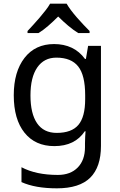

<svg xmlns="http://www.w3.org/2000/svg" viewBox="-20 -786 655 1046"><path d="M275 -546Q328 -546 370.5 -526Q413 -506 443 -465H448L460 -536H530V9Q530 124 471.5 182Q413 240 290 240Q172 240 97 206V125Q176 167 295 167Q364 167 403.5 126.5Q443 86 443 16V-5Q443 -17 444 -39.5Q445 -62 446 -71H442Q388 10 276 10Q172 10 113.5 -63Q55 -136 55 -267Q55 -395 113.5 -470.5Q172 -546 275 -546ZM287 -472Q220 -472 183 -418.5Q146 -365 146 -266Q146 -167 182 -114.5Q218 -62 289 -62Q370 -62 407 -105.5Q444 -149 444 -246V-267Q444 -376 406 -424Q368 -472 287 -472ZM253 -766H343Q352 -750 367 -730Q382 -710 400 -689.5Q418 -669 436 -650Q454 -631 468 -617V-606H406Q380 -622 352 -645.5Q324 -669 297 -696Q270 -669 243 -645.5Q216 -622 190 -606H130V-617Q143 -631 160.5 -650Q178 -669 195.5 -689.5Q213 -710 228.5 -730Q244 -750 253 -766Z"/></svg>

Font: BC Sans
Style: Regular
Weight: 400
Designer: Monotype Design Team
Province of B.C.
Foundry: Monotype Imaging Inc.
Version: Version 2.000;GOOG;noto-source:20170915:90ef993387c0